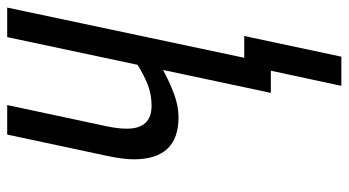

<svg xmlns="http://www.w3.org/2000/svg" viewBox="-232 -522 945 520"><g transform="rotate(-90 240.0 -261.5)"><path d="M268 191H347L403 -72H344L480 -714H400L325 -361Q298 -344 271.5 -333.5Q245 -323 214 -323Q152 -323 152 -390Q152 -415 159 -447L216 -714H136L78 -442Q74 -423 71.5 -404.5Q69 -386 69 -371Q69 -250 183 -250Q214 -250 247 -262.5Q280 -275 311 -292L249 0H309Z"/></g></svg>

Font: Noto Sans UI Condensed
Style: Italic
Weight: 400
Width: 3
Italic angle: -12°
Designer: Monotype Design Team
Foundry: Monotype Imaging Inc.
Version: Version 1.901